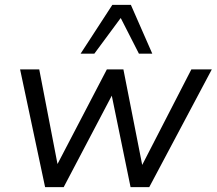

<svg xmlns="http://www.w3.org/2000/svg" viewBox="-20 -773 895 793"><path d="M166.3 0 63 -486.3H142.1L224.4 -59.9H198.9L421.3 -486.3H489.7L573.6 -59.9H550.9L770.3 -486.3H854.8L596.4 0H519.3L429.5 -437.1H472.8L243 0ZM312.9 -551.3 443.9 -752.8H520.6L609 -551.3H553.8L478.6 -698.7L369.6 -551.3Z"/></svg>

Font: Nunito Sans 12pt ExtraLight
Style: Italic
Weight: 200
Italic angle: -9°
Designer: Vernon Adams
Foundry: Vernon Adams
Version: Version 3.101;gftools[0.9.27]